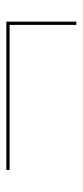

<svg xmlns="http://www.w3.org/2000/svg" viewBox="148 -492 255 590"><g transform="rotate(-90 275.0 -197.5)"><path d="M47 -305H503V-90H493V-295H47Z"/></g></svg>

Font: EauTest Hairline
Style: Regular
Weight: 250
Designer: Christian Thalmann (Catharsis Fonts)
Version: Version 0.001;PS 000.001;hotconv 1.0.88;makeotf.lib2.5.64775